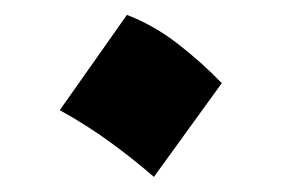

<svg xmlns="http://www.w3.org/2000/svg" viewBox="-20 -444 373 254"><path d="M147.9 -424.3Q183.6 -410.6 215.3 -386Q247.1 -361.3 273.4 -334L183.6 -210Q156.7 -233.4 125.5 -256.1Q94.2 -278.8 59.1 -298.3Z"/></svg>

Font: Pinar-DS3-FD SemiBold
Style: Regular
Weight: 600
Designer: Amin Abedi
Version: Version 3.000